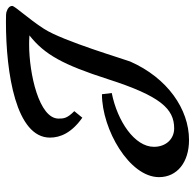

<svg xmlns="http://www.w3.org/2000/svg" viewBox="-25 -634 656 646"><g transform="rotate(-90 303.0 -311.0)"><path d="M589 -616C583 -619 574 -619 552 -619C379 -619 163 -585 163 -471C163 -436 179 -398 230 -362L252 -389C228 -413 227 -424 227 -442C227 -508 379 -541 476 -541C482 -541 493 -541 507 -540C442 -489 408 -426 360 -277C303 -99 260 -53 194 -53C158 -53 132 -81 132 -121C132 -186 218 -244 313 -263L309 -296C191 -296 30 -204 30 -104C30 -43 80 -3 155 -3C259 -3 364 -76 419 -201C425 -215 488 -428 529 -491C563 -544 606 -589 606 -598C606 -606 599 -613 589 -616Z"/></g></svg>

Font: Marck Script
Style: Regular
Weight: 400
Designer: Denis Masharov, Marck Fogel
Foundry: Denis Masharov
Version: Version 1.002